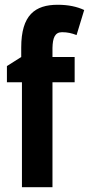

<svg xmlns="http://www.w3.org/2000/svg" viewBox="-20 -785 373 805"><path d="M293 -440V-546H200V-584C201 -626 210 -650 240 -650C263 -650 280 -646 301 -638L333 -743C303 -757 267 -765 222 -765C127 -765 69 -722 69 -586V-546L9 -508V-440H72V0H200V-440Z"/></svg>

Font: Noto Sans Gurmukhi UI ExtraCondensed
Style: Bold
Weight: 700
Width: 2
Designer: Jelle Bosma - Monotype Design Team
Foundry: Monotype Imaging Inc.
Version: Version 2.004